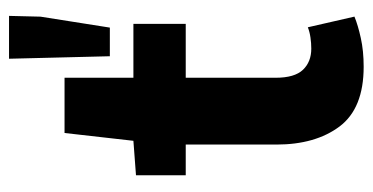

<svg xmlns="http://www.w3.org/2000/svg" viewBox="-219 -591 821 423"><g transform="rotate(-90 191.5 -379.5)"><path d="M255.9 11.2Q164.2 11.2 124.3 -42Q84.5 -95.2 84.5 -181.1V-380.8H16.8V-490.4L92.8 -496.1L110 -647.8H231.7V-496.1H350.4V-380.8H231.7V-182.7Q231.7 -140.9 249.3 -122.5Q266.8 -104.2 295.8 -104.2Q308.1 -104.2 320.3 -106Q332.5 -107.7 342.9 -111.8L366.4 -9.1Q347.4 -1.3 319.2 4.9Q291 11.2 255.9 11.2ZM279.1 -548 273.6 -770.1H368L366.3 -700.8L342.2 -548Z"/></g></svg>

Font: Mada
Style: Regular
Weight: 400
Designer: Khaled Hosny
Version: Version 1.5